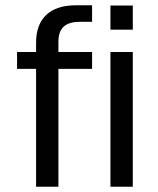

<svg xmlns="http://www.w3.org/2000/svg" viewBox="-20 -710 601 730"><path d="M221.7 -608.4Q202.1 -590.3 202.1 -550.8V-512.2H330.1V-448.2H202.1V0H117.2V-448.2H44.9V-512.2H117.2V-547.9Q117.2 -616.7 155.8 -653.3Q194.8 -689.9 269 -689.9H330.1V-627H283.2Q241.7 -627 221.7 -608.4ZM399.9 -689H484.9V-597.2H399.9ZM399.9 -512.2H484.9V0H399.9Z"/></svg>

Font: D-DIN Exp
Style: Regular
Weight: 400
Width: 7
Designer: Charles Nix
Foundry: Datto Inc.
Version: Version 1.00